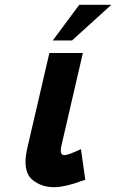

<svg xmlns="http://www.w3.org/2000/svg" viewBox="-20 -760 482 797"><path d="M236 -160Q225 -116 247 -116Q263 -116 316 -141L334 -14Q251 17 205 17Q150 17 113 -15Q72 -51 93 -144L185 -540H324ZM309 -740H442L279 -592H199Z"/></svg>

Font: Miedinger
Style: Bold-Italic
Weight: 700
Italic angle: -13°
Version: Version 001.000